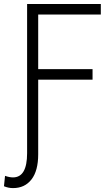

<svg xmlns="http://www.w3.org/2000/svg" viewBox="-37 -731 562 964"><path d="M427.7 -331.1H154.8V43.5Q154.8 126.5 121.1 169.9Q87.4 213.4 28.3 213.4Q5.4 213.4 -17.1 204.1L-11.7 151.9Q10.3 159.7 28.3 159.7Q99.1 159.7 99.1 38.1V-710.9H469.2V-658.2H154.8V-383.8H427.7Z"/></svg>

Font: Roboto Condensed Light
Style: Regular
Weight: 300
Designer: Google
Version: Version 2.134; 2016